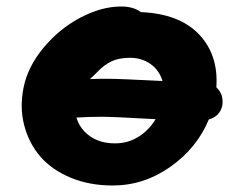

<svg xmlns="http://www.w3.org/2000/svg" viewBox="-20 -596 704 585"><path d="M323.2 -30.8Q252.4 -30.8 195.1 -54.7Q137.7 -78.6 102.8 -119.1Q67.9 -159.7 53.7 -214.4Q39.6 -269 51.8 -329.1Q64.5 -392.6 112.5 -450.4Q160.6 -508.3 224.9 -542.2Q289.1 -576.2 349.1 -576.2Q386.7 -576.2 409.2 -559.1Q526.4 -554.2 586.2 -491.5Q646 -428.7 639.2 -330.1Q662.6 -308.1 657.2 -273.9Q649.9 -241.7 616.2 -231.9Q580.1 -145 499.3 -87.9Q418.5 -30.8 323.2 -30.8ZM306.2 -356Q344.2 -356 475.1 -349.1Q465.3 -382.3 438.5 -401.1Q411.6 -419.9 376 -419.9Q342.8 -419.9 319.8 -409.2Q296.9 -398.4 275.9 -376Q259.8 -359.9 253.9 -355Q272 -356 306.2 -356ZM291 -240.2Q247.6 -240.2 212.9 -237.8Q223.6 -202.1 254.6 -180.7Q285.6 -159.2 330.1 -159.2Q370.6 -159.2 402.6 -179.7Q434.6 -200.2 454.1 -232.9Q324.7 -240.2 291 -240.2Z"/></svg>

Font: Shantell Sans Bouncy
Style: Italic
Weight: 800
Italic angle: -11.31°
Designer: Stephen Nixon, Anya Danilova, Shantell Martin
Foundry: Arrow Type
Version: Version 1.006;[9816181b4]